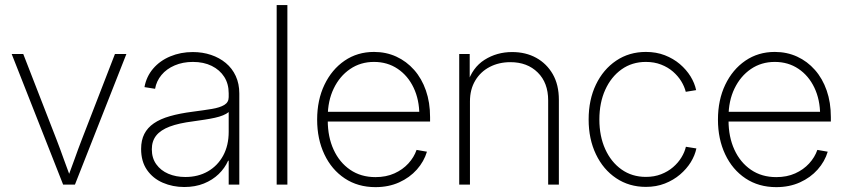

<svg xmlns="http://www.w3.org/2000/svg" viewBox="-20 -748 3429 778"><path d="M235.8 0 27.3 -529.3H74.2L209 -182.6Q224.1 -143.6 238 -104.2Q252 -64.9 266.6 -26.4H253.9Q268.6 -64.9 282.5 -104.2Q296.4 -143.6 311.5 -182.6L445.8 -529.3H492.2L283.7 0Z M726.6 9.8Q679.7 9.8 639.6 -7.6Q599.6 -24.9 575.7 -59.3Q551.8 -93.8 551.8 -144.5Q551.8 -179.7 564.7 -205.1Q577.6 -230.5 603.5 -248.3Q629.4 -266.1 668.7 -277.3Q708 -288.6 761.2 -295.4Q806.2 -301.3 838.6 -306.6Q871.1 -312 888.9 -322.8Q906.7 -333.5 906.7 -354.5V-370.1Q906.7 -408.2 888.7 -436.5Q870.6 -464.8 837.9 -481Q805.2 -497.1 761.7 -497.1Q720.7 -497.1 687.7 -482.9Q654.8 -468.8 634.3 -444.1Q613.8 -419.4 608.4 -388.2L565.4 -395Q573.2 -438 600.6 -470Q627.9 -502 669.9 -519.5Q711.9 -537.1 761.2 -537.1Q800.8 -537.1 835 -525.6Q869.1 -514.2 895 -492.7Q920.9 -471.2 935.3 -439.9Q949.7 -408.7 949.7 -369.1V0H906.7V-96.7H904.3Q891.1 -66.9 866.2 -42.7Q841.3 -18.6 806.2 -4.4Q771 9.8 726.6 9.8ZM731 -30.8Q782.7 -30.8 822.3 -53.5Q861.8 -76.2 884.3 -117.4Q906.7 -158.7 906.7 -213.9V-293.9Q897.9 -286.6 883.8 -280.8Q869.6 -274.9 850.8 -270.8Q832 -266.6 809.6 -263.2Q787.1 -259.8 762.7 -256.3Q704.6 -249 667.7 -235.1Q630.9 -221.2 613 -198.7Q595.2 -176.3 595.2 -143.1Q595.2 -107.4 613.3 -82.3Q631.3 -57.1 662.1 -43.9Q692.9 -30.8 731 -30.8Z M1144.5 -727.5V0H1101.1V-727.5Z M1501.5 10.3Q1430.2 10.3 1377 -25.1Q1323.7 -60.5 1294.4 -122.6Q1265.1 -184.6 1265.1 -263.2Q1265.1 -342.8 1294.7 -404.5Q1324.2 -466.3 1376.2 -502Q1428.2 -537.6 1495.6 -537.6Q1544.4 -537.6 1585.9 -518.6Q1627.4 -499.5 1658.2 -464.6Q1689 -429.7 1705.8 -381.3Q1722.7 -333 1722.7 -273.4V-255.4H1289.6V-294.9H1698.2L1679.2 -281.7Q1679.2 -343.8 1656 -392.6Q1632.8 -441.4 1591.3 -469.2Q1549.8 -497.1 1495.6 -497.1Q1440.9 -497.1 1398.7 -468.3Q1356.4 -439.5 1332.3 -389.4Q1308.1 -339.4 1308.1 -274.9V-259.8Q1308.1 -193.4 1331.8 -141.6Q1355.5 -89.8 1398.9 -60.1Q1442.4 -30.3 1501.5 -30.3Q1544.4 -30.3 1578.1 -45.4Q1611.8 -60.5 1634.8 -85.7Q1657.7 -110.8 1668 -140.6L1710 -133.3Q1698.2 -93.8 1669.2 -61Q1640.1 -28.3 1597.4 -9Q1554.7 10.3 1501.5 10.3Z M1884.3 -337.4V0H1840.8V-529.3H1883.3V-408.2H1873.5Q1893.6 -474.1 1943.4 -505.6Q1993.2 -537.1 2055.2 -537.1Q2110.4 -537.1 2152.8 -513.7Q2195.3 -490.2 2220 -447.3Q2244.6 -404.3 2244.6 -343.8V0H2201.2V-341.3Q2201.2 -412.6 2158.9 -454.3Q2116.7 -496.1 2048.3 -496.1Q2001.5 -496.1 1964.4 -476.8Q1927.2 -457.5 1905.8 -421.6Q1884.3 -385.7 1884.3 -337.4Z M2597.2 9.3Q2529.3 9.3 2476.8 -25.9Q2424.3 -61 2394.8 -122.8Q2365.2 -184.6 2365.2 -263.7Q2365.2 -343.8 2394.8 -405.3Q2424.3 -466.8 2476.8 -502.2Q2529.3 -537.6 2597.2 -537.6Q2639.2 -537.6 2673.8 -524.2Q2708.5 -510.7 2734.9 -488.3Q2761.2 -465.8 2778.1 -438.5Q2794.9 -411.1 2800.8 -382.8L2758.8 -376Q2753.4 -397.5 2740.5 -418.7Q2727.5 -439.9 2707 -457.8Q2686.5 -475.6 2658.9 -486.3Q2631.3 -497.1 2597.2 -497.1Q2541 -497.1 2498.5 -466.8Q2456.1 -436.5 2432.4 -384Q2408.7 -331.5 2408.7 -263.7Q2408.7 -196.3 2432.4 -143.8Q2456.1 -91.3 2498.5 -61.3Q2541 -31.2 2597.2 -31.2Q2631.3 -31.2 2658.9 -42Q2686.5 -52.7 2707.3 -70.6Q2728 -88.4 2741.2 -110.1Q2754.4 -131.8 2759.3 -153.3L2801.8 -146.5Q2795.9 -118.2 2779.1 -90.8Q2762.2 -63.5 2735.6 -40.8Q2709 -18.1 2674.1 -4.4Q2639.2 9.3 2597.2 9.3Z M3125.5 10.3Q3054.2 10.3 3001 -25.1Q2947.8 -60.5 2918.5 -122.6Q2889.2 -184.6 2889.2 -263.2Q2889.2 -342.8 2918.7 -404.5Q2948.2 -466.3 3000.2 -502Q3052.2 -537.6 3119.6 -537.6Q3168.5 -537.6 3210 -518.6Q3251.5 -499.5 3282.2 -464.6Q3313 -429.7 3329.8 -381.3Q3346.7 -333 3346.7 -273.4V-255.4H2913.6V-294.9H3322.3L3303.2 -281.7Q3303.2 -343.8 3280 -392.6Q3256.8 -441.4 3215.3 -469.2Q3173.8 -497.1 3119.6 -497.1Q3064.9 -497.1 3022.7 -468.3Q2980.5 -439.5 2956.3 -389.4Q2932.1 -339.4 2932.1 -274.9V-259.8Q2932.1 -193.4 2955.8 -141.6Q2979.5 -89.8 3022.9 -60.1Q3066.4 -30.3 3125.5 -30.3Q3168.5 -30.3 3202.1 -45.4Q3235.8 -60.5 3258.8 -85.7Q3281.7 -110.8 3292 -140.6L3334 -133.3Q3322.3 -93.8 3293.2 -61Q3264.2 -28.3 3221.4 -9Q3178.7 10.3 3125.5 10.3Z"/></svg>

Font: Inter 24pt ExtraLight
Style: Regular
Weight: 250
Designer: Rasmus Andersson
Foundry: rsms
Version: Version 4.001;git-66647c0bb